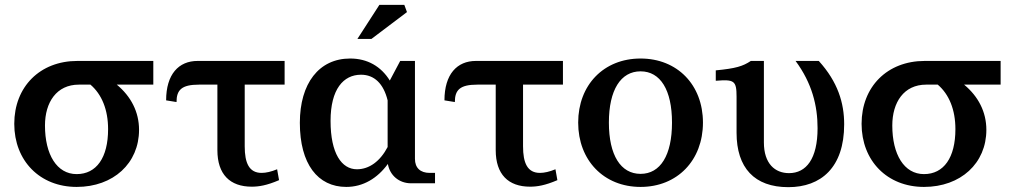

<svg xmlns="http://www.w3.org/2000/svg" viewBox="-20 -758 4187 794"><path d="M297 -38C215 -38 166 -119 166 -239C166 -335 214 -408 306 -408H354C401 -368 427 -304 427 -224C427 -106 379 -38 297 -38ZM39 -246C39 -93 145 15 297 15C449 15 555 -83 555 -221C555 -295 522 -359 463 -408H614V-506H300C145 -506 39 -399 39 -246Z M992 -153V-408H1157V-506H797C719 -506 667 -451 667 -343L710 -336C710 -386 731 -408 803 -408H879V-137C879 -37 931 14 1021 14C1050 14 1083 9 1134 -13L1126 -58C1102 -48 1080 -43 1062 -43C1010 -43 992 -84 992 -153Z M1652 -738H1549L1458 -597H1516L1663 -708ZM1220 -250C1220 -80 1294 15 1412 15C1482 15 1541 -21 1584 -80C1592 -33 1630 0 1680 0H1779V-43H1757C1718 -43 1696 -64 1696 -101V-506H1635L1592 -425C1556 -483 1500 -516 1428 -516C1299 -516 1220 -413 1220 -250ZM1347 -258C1347 -389 1400 -449 1473 -449C1528 -449 1566 -412 1583 -343V-150C1552 -91 1507 -58 1456 -58C1393 -58 1347 -123 1347 -258Z M2143 -153V-408H2308V-506H1948C1870 -506 1818 -451 1818 -343L1861 -336C1861 -386 1882 -408 1954 -408H2030V-137C2030 -37 2082 14 2172 14C2201 14 2234 9 2285 -13L2277 -58C2253 -48 2231 -43 2213 -43C2161 -43 2143 -84 2143 -153Z M2629 -39C2547 -39 2498 -116 2498 -251C2498 -386 2547 -463 2629 -463C2711 -463 2759 -386 2759 -251C2759 -116 2711 -39 2629 -39ZM2371 -251C2371 -95 2477 15 2629 15C2781 15 2887 -95 2887 -251C2887 -407 2781 -516 2629 -516C2477 -516 2371 -407 2371 -251Z M3471 -244C3471 -332 3445 -419 3366 -506H3270C3338 -414 3361 -321 3361 -228C3361 -101 3314 -42 3243 -42C3185 -42 3139 -81 3139 -169V-506H3085C3052 -484 3023 -475 2940 -467V-424C3016 -430 3026 -425 3026 -358V-209C3026 -64 3100 16 3240 16C3375 16 3471 -65 3471 -244Z M3801 -38C3719 -38 3670 -119 3670 -239C3670 -335 3718 -408 3810 -408H3858C3905 -368 3931 -304 3931 -224C3931 -106 3883 -38 3801 -38ZM3543 -246C3543 -93 3649 15 3801 15C3953 15 4059 -83 4059 -221C4059 -295 4026 -359 3967 -408H4118V-506H3804C3649 -506 3543 -399 3543 -246Z"/></svg>

Font: LT Superior Serif Semibold
Style: Regular
Weight: 600
Designer: Daniel Lyons
Foundry: LyonsType
Version: Version 2.120;FEAKit 1.0